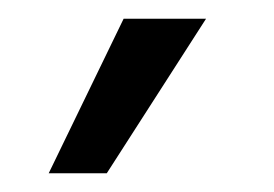

<svg xmlns="http://www.w3.org/2000/svg" viewBox="-20 -740 293 205"><path d="M94 -555H32L112 -720H200Z"/></svg>

Font: Mukta Malar
Style: Regular
Weight: 400
Designer: Aadarsh Rajan, Girish Dalvi, Yashodeep Gholap
Foundry: Ek Type
Version: Version 2.538;PS 1.000;hotconv 16.6.51;makeotf.lib2.5.65220;